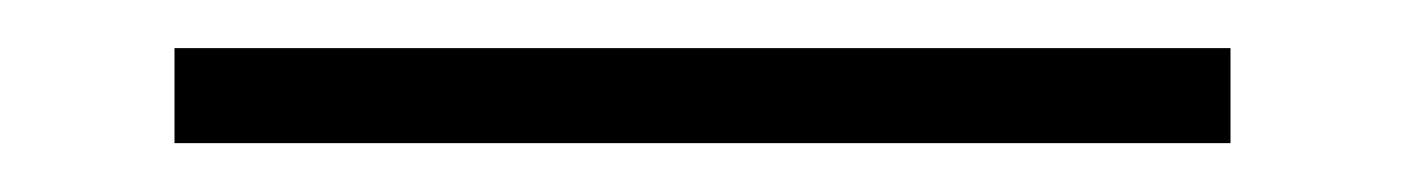

<svg xmlns="http://www.w3.org/2000/svg" viewBox="-20 -387 578 79"><path d="M51.8 -328.1V-367.2H486.3V-328.1Z"/></svg>

Font: Gothic A1 ExtraLight
Style: Regular
Weight: 275
Designer: HanYang I&C Co.,Ltd.
Foundry: HanYang I&C Co.,Ltd.
Version: Version 2.50